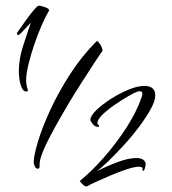

<svg xmlns="http://www.w3.org/2000/svg" viewBox="-20 -726 613 684"><path d="M74 -400Q63 -400 57 -414.5Q51 -429 49 -446Q47 -463 47 -471Q47 -515 62 -561.5Q77 -608 90 -645Q87 -642 77 -631.5Q67 -621 58 -611.5Q49 -602 46 -601Q40 -601 40 -608Q40 -608 50.5 -623Q61 -638 75 -657.5Q89 -677 101.5 -691.5Q114 -706 118 -706Q123 -706 138.5 -701Q154 -696 155 -690Q155 -690 155 -689Q155 -688 154 -687Q143 -669 129 -637Q115 -605 102.5 -568.5Q90 -532 81.5 -497Q73 -462 73 -438Q73 -433 74.5 -424Q76 -415 78 -410Q82 -400 74 -400ZM114 -125Q108 -125 104 -133.5Q100 -142 100 -147Q100 -171 115 -221Q130 -271 159 -334Q188 -397 229.5 -461.5Q271 -526 324 -579L325 -580Q329 -580 337 -567.5Q345 -555 345 -547Q345 -544 344 -543Q335 -531 315.5 -501Q296 -471 270.5 -431.5Q245 -392 219 -348Q193 -304 170.5 -263Q148 -222 134.5 -190Q121 -158 121 -141V-133Q121 -125 114 -125ZM288 -62Q281 -62 273.5 -70Q266 -78 264 -81Q306 -115 350 -165Q394 -215 430.5 -271.5Q467 -328 485 -381Q487 -387 487 -391Q487 -401 479 -401Q474 -401 468 -399Q459 -396 436.5 -383Q414 -370 388.5 -352.5Q363 -335 345 -317.5Q327 -300 327 -288Q327 -283 330 -282Q333 -281 333 -276Q333 -274 329 -274Q319 -274 310.5 -284Q302 -294 302 -299Q302 -313 322.5 -333Q343 -353 374 -373Q405 -393 437.5 -406.5Q470 -420 495 -420Q510 -420 520.5 -413.5Q531 -407 533 -392V-386Q533 -366 516.5 -336.5Q500 -307 474.5 -273Q449 -239 420 -207.5Q391 -176 365.5 -151.5Q340 -127 325 -116Q358 -133 397.5 -148Q437 -163 466 -163Q478 -163 487.5 -158.5Q497 -154 499 -142Q499 -138 496.5 -128Q494 -118 490 -117Q488 -117 488 -121V-125Q488 -132 475 -132Q459 -132 430.5 -122.5Q402 -113 371.5 -100Q341 -87 318.5 -76.5Q296 -66 292 -63Q291 -62 288 -62Z"/></svg>

Font: Comforter
Style: Regular
Weight: 400
Designer: Robert E. Leuschke
Foundry: Robert E. Leuschke
Version: Version 1.013; ttfautohint (v1.8.3)